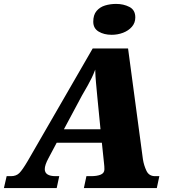

<svg xmlns="http://www.w3.org/2000/svg" viewBox="-64 -962 872 982"><path d="M-44 0 -30 -61H-8Q19 -61 35 -77Q51 -93 78 -139L410 -714H591L667 -147Q672 -116 685 -88.5Q698 -61 729 -61H751L738 0H365L378 -61H401Q433 -61 451.5 -69Q470 -77 470 -96Q470 -104 469.5 -111.5Q469 -119 468 -127L457 -232H226L184 -153Q165 -118 165 -97Q165 -61 221 -61H239L226 0ZM355 -473 263 -301H450L434 -464Q430 -508 427 -539Q424 -570 423 -606Q414 -582 405 -563.5Q396 -545 384.5 -524.5Q373 -504 355 -473ZM507 -784Q468 -784 440.5 -800.5Q413 -817 413 -851Q413 -886 430 -906Q447 -926 473.5 -934Q500 -942 530 -942Q568 -942 598 -926.5Q628 -911 628 -873Q628 -845 610.5 -825Q593 -805 565.5 -794.5Q538 -784 507 -784Z"/></svg>

Font: Noto Serif Black
Style: Italic
Weight: 900
Italic angle: -12°
Designer: Monotype Design Team
Foundry: Monotype Imaging Inc.
Version: Version 2.013